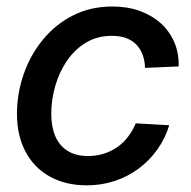

<svg xmlns="http://www.w3.org/2000/svg" viewBox="-20 -553 583 585"><path d="M244.6 11.7Q179.2 11.7 131.1 -15.4Q83 -42.5 57.4 -91.6Q31.7 -140.6 31.7 -205.6Q31.7 -267.6 51.8 -325.9Q71.8 -384.3 109.9 -431.2Q147.9 -478 201.7 -505.6Q255.4 -533.2 322.8 -533.2Q368.2 -533.2 405.5 -519.8Q442.9 -506.3 469.7 -482.2Q496.6 -458 511 -424.6Q525.4 -391.1 524.4 -350.6L421.9 -346.2Q421.4 -367.2 415 -385Q408.7 -402.8 396.5 -416Q384.3 -429.2 365.5 -436.5Q346.7 -443.8 320.8 -443.8Q276.4 -443.8 241.9 -423.1Q207.5 -402.3 184.1 -367.9Q160.6 -333.5 148.4 -291.3Q136.2 -249 136.2 -206.1Q136.2 -167 148.4 -138.2Q160.6 -109.4 185.8 -93.5Q210.9 -77.6 248 -77.6Q274.9 -77.6 297.4 -85Q319.8 -92.3 338.4 -105.5Q356.9 -118.7 370.6 -137Q384.3 -155.3 393.6 -177.2L495.6 -171.4Q483.4 -131.3 459.7 -97.9Q436 -64.5 403.1 -39.8Q370.1 -15.1 329.8 -1.7Q289.6 11.7 244.6 11.7Z"/></svg>

Font: Inter 28pt Medium
Style: Italic
Weight: 500
Italic angle: -9.3988°
Designer: Rasmus Andersson
Foundry: rsms
Version: Version 4.001;git-66647c0bb